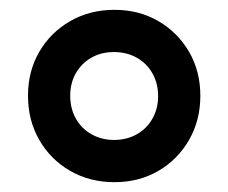

<svg xmlns="http://www.w3.org/2000/svg" viewBox="-20 -760 465 391"><path d="M213 -389Q163 -389 123 -412Q83 -435 60 -475Q37 -515 37 -565Q37 -615 60 -654.5Q83 -694 123 -717Q163 -740 213 -740Q263 -740 302.5 -717Q342 -694 365 -654.5Q388 -615 388 -565Q388 -515 365 -475Q342 -435 302.5 -412Q263 -389 213 -389ZM212 -475Q238 -475 258.5 -486.5Q279 -498 290.5 -518.5Q302 -539 302 -564Q302 -590 290.5 -610.5Q279 -631 258.5 -642.5Q238 -654 212 -654Q186 -654 166 -642.5Q146 -631 134.5 -611Q123 -591 123 -565Q123 -539 134.5 -518.5Q146 -498 166.5 -486.5Q187 -475 212 -475Z"/></svg>

Font: M PLUS 2 SemiBold
Style: Regular
Weight: 600
Designer: Coji Morishita
Foundry: UNDERFOREST DESIGN
Version: Version 1.001